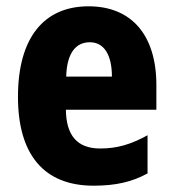

<svg xmlns="http://www.w3.org/2000/svg" viewBox="-20 -579 550 609"><path d="M261 -559C119 -559 37 -459 37 -272C37 -89 119 10 277 10C347 10 399 -2 448 -29V-150C395 -121 352 -108 298 -108C225 -108 190 -149 189 -231H476V-309C476 -468 397 -559 261 -559ZM265 -445C310 -445 335 -405 335 -336H190C192 -413 222 -445 265 -445Z"/></svg>

Font: Noto Sans Thai Looped Condensed ExtraBold
Style: Regular
Weight: 800
Width: 3
Designer: Sasikarn Vongin, Ben Mitchell
Foundry: The Fontpad Ltd
Version: Version 1.001